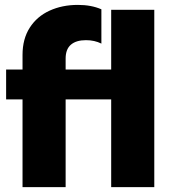

<svg xmlns="http://www.w3.org/2000/svg" viewBox="-20 -764 720 784"><path d="M72 -358H5V-480H72V-540Q72 -605 101.5 -651Q131 -697 182.5 -720.5Q234 -744 298 -744Q353 -744 394 -726V-586Q366 -600 331 -600Q291 -600 269.5 -581.5Q248 -563 248 -525V-480H434V-724H610V0H434V-358H248V0H72Z"/></svg>

Font: Prompt ExtraBold
Style: Regular
Weight: 800
Designer: Katatrad Team
Foundry: CadsonDemak
Version: Version 1.001